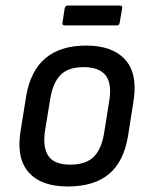

<svg xmlns="http://www.w3.org/2000/svg" viewBox="-20 -664 540 695"><path d="M225 11Q129 11 84 -40Q39 -91 54 -187L75 -317Q106 -499 292 -499Q386 -499 432 -449.5Q478 -400 464 -303L444 -175Q429 -80 375 -34.5Q321 11 225 11ZM234 -68Q289 -68 318 -95Q347 -122 357 -183L375 -296Q386 -361 362.5 -391Q339 -421 283 -421Q228 -421 200 -393.5Q172 -366 162 -307L143 -191Q134 -130 155.5 -99Q177 -68 234 -68ZM214 -572Q205 -572 206 -581L214 -633Q216 -644 225 -644H414Q424 -644 422 -633L413 -581Q412 -572 402 -572Z"/></svg>

Font: Sofia Sans Semi Condensed Medium
Style: Italic
Weight: 500
Italic angle: -9°
Version: Version 4.100